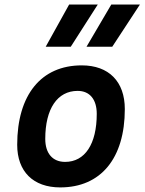

<svg xmlns="http://www.w3.org/2000/svg" viewBox="-20 -815 636 845"><path d="M245.1 9.8C423.8 9.8 529.3 -118.2 529.3 -335C529.3 -456.1 459 -527.3 339.8 -527.3C161.1 -527.3 55.7 -397.5 55.7 -177.7C55.7 -60.1 126 9.8 245.1 9.8ZM266.6 -102.5C211.4 -102.5 179.2 -140.1 179.2 -203.6C179.2 -336.4 232.4 -415 321.8 -415C375 -415 405.8 -377.4 405.8 -314C405.8 -181.2 354 -102.5 266.6 -102.5ZM360.8 -609.4H474.1L595.7 -794.9H469.7ZM181.2 -609.4H291.5L410.2 -794.9H284.2Z"/></svg>

Font: Cascadia Mono PL SemiBold
Style: Italic
Weight: 600
Italic angle: -10°
Monospace: yes
Designer: Aaron Bell
Foundry: Saja Typeworks
Version: Version 2404.023